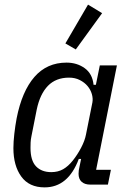

<svg xmlns="http://www.w3.org/2000/svg" viewBox="-20 -799 563 831"><path d="M371 0Q347 0 333.5 -12Q320 -24 320 -47Q320 -55 321 -62Q322 -69 324 -77L331 -111H321Q275 12 173 12Q106 12 72 -35Q38 -82 38 -158Q38 -185 42 -220Q46 -255 52 -287Q75 -404 129 -466Q183 -528 268 -528Q313 -528 346.5 -504Q380 -480 385 -432H395L412 -516H486L396 -64H460L447 0ZM202 -54Q231 -54 253 -66.5Q275 -79 295 -104Q315 -129 331 -159.5Q347 -190 352 -216L380 -356Q383 -373 377.5 -392Q372 -411 359 -426.5Q346 -442 325.5 -452.5Q305 -463 279 -463Q222 -463 187.5 -427.5Q153 -392 139 -325L116 -209Q113 -195 112.5 -182Q112 -169 112 -159Q112 -104 136 -79Q160 -54 202 -54ZM308 -585 263 -611 361 -779 422 -742Z"/></svg>

Font: IBM Plex Sans Cond
Style: Italic
Weight: 400
Width: 3
Italic angle: -11°
Designer: Mike Abbink, Paul van der Laan, Pieter van Rosmalen
Foundry: Bold Monday
Version: Version 1.3